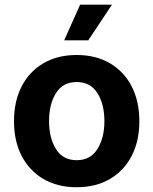

<svg xmlns="http://www.w3.org/2000/svg" viewBox="-20 -787 653 818"><path d="M306.6 10.7Q224.6 10.7 164.6 -24.7Q104.5 -60.1 72 -123.3Q39.6 -186.5 39.6 -270.5Q39.6 -355 72 -418.5Q104.5 -481.9 164.6 -517.3Q224.6 -552.7 306.6 -552.7Q388.7 -552.7 448.7 -517.3Q508.8 -481.9 541.3 -418.5Q573.7 -355 573.7 -270.5Q573.7 -186.5 541.3 -123.3Q508.8 -60.1 448.7 -24.7Q388.7 10.7 306.6 10.7ZM306.6 -104.5Q365.2 -104.5 395 -151.9Q424.8 -199.2 424.8 -271Q424.8 -343.3 395 -390.4Q365.2 -437.5 306.6 -437.5Q248 -437.5 218.5 -390.4Q189 -343.3 189 -271Q189 -199.2 218.5 -151.9Q248 -104.5 306.6 -104.5ZM253.4 -615.2 321.3 -767.1H457L356 -615.2Z"/></svg>

Font: Inter
Style: Bold
Weight: 700
Designer: Rasmus Andersson
Foundry: rsms
Version: Version 4.001;git-9221beed3